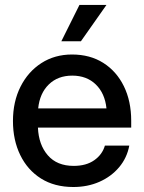

<svg xmlns="http://www.w3.org/2000/svg" viewBox="-20 -749 584 781"><path d="M278.3 11.7Q201.7 11.7 146.7 -22.9Q91.8 -57.6 62.3 -118.4Q32.7 -179.2 32.7 -256.8Q32.7 -335.4 63.5 -396.5Q94.2 -457.5 148.4 -492.4Q202.6 -527.3 272.9 -527.3Q346.2 -527.3 400.1 -493.2Q454.1 -459 483.9 -398.2Q513.7 -337.4 513.7 -257.8V-230H134.3Q137.2 -160.2 174.6 -117.2Q211.9 -74.2 279.8 -74.2Q330.6 -74.2 363.3 -97.2Q396 -120.1 406.7 -156.7H505.9Q496.6 -106.9 464.6 -68.8Q432.6 -30.8 384.5 -9.5Q336.4 11.7 278.3 11.7ZM135.3 -308.1H413.1Q406.7 -369.6 369.6 -405.5Q332.5 -441.4 273.9 -441.4Q215.3 -441.4 178.5 -405.5Q141.6 -369.6 135.3 -308.1ZM229.5 -581.1 303.2 -729H413.1L309.1 -581.1Z"/></svg>

Font: Inter Display Medium
Style: Regular
Weight: 500
Designer: Rasmus Andersson
Foundry: rsms
Version: Version 4.001;git-9221beed3